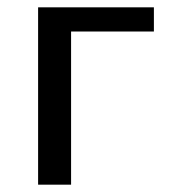

<svg xmlns="http://www.w3.org/2000/svg" viewBox="-20 -504 460 524"><path d="M84 -484H400V-418H174V0H84Z"/></svg>

Font: Play
Style: Regular
Weight: 400
Designer: Jonas Hecksher (Cyrillic expansion: Cyreal)
Foundry: Jonas Hecksher, Playtype, e-types AS
Version: Version 2.101; ttfautohint (v1.5.65-e2d9)